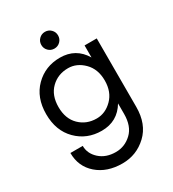

<svg xmlns="http://www.w3.org/2000/svg" viewBox="-207 -752 983 1093"><g transform="rotate(-30 285.0 -205.0)"><path d="M224 -546Q208 -562 208 -585Q208 -608 224 -624Q240 -640 263 -640Q286 -640 302 -624Q318 -608 318 -585Q318 -562 302 -546Q286 -530 263 -530Q240 -530 224 -546ZM44 30H125Q125 81 166 118Q207 155 272 155Q331 155 375.5 113Q420 71 420 -10V-79Q367 10 263 10Q166 10 100.5 -55.5Q35 -121 35 -230Q35 -339 100.5 -404.5Q166 -470 263 -470Q367 -470 420 -381V-460H500V-10Q500 103 432.5 166.5Q365 230 272 230Q171 230 107.5 174.5Q44 119 44 30ZM273 -65Q330 -65 375 -110Q420 -155 420 -230Q420 -305 375 -350Q330 -395 273 -395Q206 -395 161 -351Q116 -307 116 -230Q116 -153 161 -109Q206 -65 273 -65Z"/></g></svg>

Font: renner_400book
Style: Book
Weight: 400
Version: Version 003.000 ; ttfautohint (v0.97) -l 8 -r 50 -G 200 -x 1